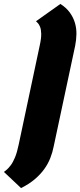

<svg xmlns="http://www.w3.org/2000/svg" viewBox="-25 -839 409 976"><path d="M158 -731 282 -819Q312 -800 330 -775Q348 -750 356 -722.5Q364 -695 363.5 -665.5Q363 -636 357 -606L248 -95Q242 -64 230.5 -35Q219 -6 200 20.5Q181 47 152.5 71.5Q124 96 82 117L-5 35Q1 31 10 23Q19 15 30 0.5Q41 -14 51.5 -39.5Q62 -65 70 -104L177 -608Q185 -644 184.5 -667Q184 -690 178.5 -703Q173 -716 167 -722Q161 -728 158 -731Z"/></svg>

Font: Advent Pro Black
Style: Italic
Weight: 900
Italic angle: -12°
Version: Version 3.000